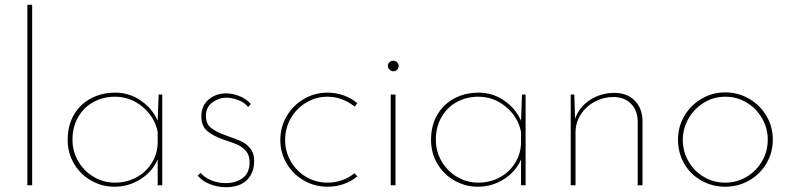

<svg xmlns="http://www.w3.org/2000/svg" viewBox="-20 -772 3294 800"><path d="M114 -752V0H94V-752Z M656 -378V0H637V-108Q616 -58 566.5 -26Q517 6 457 6Q404 6 359 -20Q314 -46 288 -90.5Q262 -135 262 -189Q262 -250 288.5 -294.5Q315 -339 360 -362.5Q405 -386 460 -386Q518 -386 566 -353.5Q614 -321 637 -269L641 -378ZM637 -181V-222Q625 -284 574.5 -326.5Q524 -369 459 -369Q410 -369 369.5 -347Q329 -325 305.5 -284Q282 -243 282 -190Q282 -141 306 -100Q330 -59 370.5 -35Q411 -11 459 -11Q508 -11 548.5 -33Q589 -55 613 -94Q637 -133 637 -181Z M804 -40 816 -52Q831 -33 859.5 -21Q888 -9 921 -9Q962 -9 991 -30Q1020 -51 1020 -97Q1020 -125 1005 -142.5Q990 -160 970 -169Q950 -178 912 -190Q867 -206 843 -226.5Q819 -247 819 -287Q819 -332 849.5 -357.5Q880 -383 922 -383Q948 -383 976.5 -372Q1005 -361 1025 -339L1014 -326Q999 -345 972.5 -355Q946 -365 923 -365Q892 -365 865 -345.5Q838 -326 838 -289Q838 -256 859.5 -239Q881 -222 923 -207Q964 -193 985.5 -183Q1007 -173 1023 -153.5Q1039 -134 1039 -102Q1039 -51 1008.5 -21.5Q978 8 921 8Q889 8 856.5 -4Q824 -16 804 -40Z M1345 6Q1291 6 1246 -20Q1201 -46 1174.5 -90.5Q1148 -135 1148 -189Q1148 -243 1174.5 -288Q1201 -333 1246 -359.5Q1291 -386 1344 -386Q1380 -386 1412 -374.5Q1444 -363 1469 -342L1458 -328Q1405 -369 1345 -369Q1296 -369 1255.5 -344.5Q1215 -320 1191.5 -279Q1168 -238 1168 -189Q1168 -141 1191.5 -100Q1215 -59 1255.5 -35Q1296 -11 1345 -11Q1407 -11 1457 -50L1469 -37Q1415 6 1345 6Z M1628 -378V0H1608V-378ZM1619 -519Q1628 -519 1634.5 -512.5Q1641 -506 1641 -497Q1641 -488 1634.5 -481.5Q1628 -475 1619 -475Q1610 -475 1603 -482Q1596 -489 1596 -497Q1596 -506 1602.5 -512.5Q1609 -519 1619 -519Z M2170 -378V0H2151V-108Q2130 -58 2080.5 -26Q2031 6 1971 6Q1918 6 1873 -20Q1828 -46 1802 -90.5Q1776 -135 1776 -189Q1776 -250 1802.5 -294.5Q1829 -339 1874 -362.5Q1919 -386 1974 -386Q2032 -386 2080 -353.5Q2128 -321 2151 -269L2155 -378ZM2151 -181V-222Q2139 -284 2088.5 -326.5Q2038 -369 1973 -369Q1924 -369 1883.5 -347Q1843 -325 1819.5 -284Q1796 -243 1796 -190Q1796 -141 1820 -100Q1844 -59 1884.5 -35Q1925 -11 1973 -11Q2022 -11 2062.5 -33Q2103 -55 2127 -94Q2151 -133 2151 -181Z M2657 -273V0H2637V-271Q2635 -313 2609.5 -339.5Q2584 -366 2538 -368Q2496 -368 2459.5 -349Q2423 -330 2400.5 -296Q2378 -262 2378 -219V0H2358V-378H2373L2376 -277Q2394 -327 2439 -356Q2484 -385 2540 -385Q2592 -385 2623.5 -354Q2655 -323 2657 -273Z M3002 -387Q3056 -387 3101.5 -360.5Q3147 -334 3173.5 -289Q3200 -244 3200 -190Q3200 -136 3173.5 -91Q3147 -46 3101.5 -20Q3056 6 3002 6Q2948 6 2902.5 -19.5Q2857 -45 2831 -90Q2805 -135 2805 -190Q2805 -244 2831.5 -289Q2858 -334 2903 -360.5Q2948 -387 3002 -387ZM3002 -11Q3050 -11 3090.5 -35Q3131 -59 3155 -100Q3179 -141 3179 -190Q3179 -238 3155 -279.5Q3131 -321 3090.5 -345Q3050 -369 3002 -369Q2953 -369 2912 -343.5Q2871 -318 2848 -276.5Q2825 -235 2825 -190Q2825 -141 2848.5 -100Q2872 -59 2912.5 -35Q2953 -11 3002 -11Z"/></svg>

Font: Josefin Sans Thin
Style: Regular
Weight: 250
Designer: Santiago Orozco
Foundry: Typemade
Version: Version 2.000